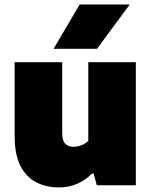

<svg xmlns="http://www.w3.org/2000/svg" viewBox="-20 -828 676 858"><path d="M243.5 9.5Q186.5 9.5 141.8 -13.5Q97 -36.5 71.2 -87Q45.5 -137.5 45.5 -219.5V-550H258V-235Q258 -199 271.8 -185.5Q285.5 -172 308.5 -172Q320.5 -172 332.8 -175.2Q345 -178.5 356 -184.5Q367 -190.5 374.5 -198V-550H587V0H412.5L398.5 -52H390.5Q361 -22 324 -6.2Q287 9.5 243.5 9.5ZM219.5 -610 336 -808H560L413.5 -610Z"/></svg>

Font: Encode Sans Condensed Thin Black
Style: Regular
Weight: 900
Version: Version 3.002